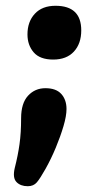

<svg xmlns="http://www.w3.org/2000/svg" viewBox="-20 -486 301 664"><path d="M76 158Q51 158 37 143.5Q23 129 31 95Q42 52 47.5 12.5Q53 -27 53 -77Q53 -129 77 -155Q101 -181 137 -181Q174 -181 192 -161Q210 -141 210 -109Q210 -85 199.5 -49.5Q189 -14 173 24.5Q157 63 138 97Q119 131 107.5 144.5Q96 158 76 158ZM164 -280Q118 -280 96.5 -305Q75 -330 75 -367Q75 -411 100.5 -438.5Q126 -466 172 -466Q261 -466 261 -381Q261 -335 235.5 -307.5Q210 -280 164 -280Z"/></svg>

Font: Pacifico
Style: Regular
Weight: 400
Designer: Vernon Adams
Foundry: Vernon Adams
Version: Version 3.010; ttfautohint (v1.8.4.7-5d5b)